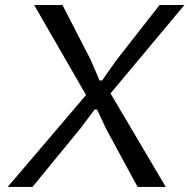

<svg xmlns="http://www.w3.org/2000/svg" viewBox="-20 -735 745 755"><path d="M10.3 0 318.4 -361.3 114.3 -715.3H225.6L336.9 -499L371.6 -418.5H381.3L437.5 -498L607.4 -715.3H705.1L414.6 -367.7L631.8 0H521L397.9 -227.1L361.8 -304.2H352.1L295.4 -229L107.9 0Z"/></svg>

Font: Proza Libre
Style: Italic
Weight: 400
Designer: Jasper de Waard
Foundry: Jasper de Waard
Version: Version 1.000; ttfautohint (v1.4.1.8-43bc)